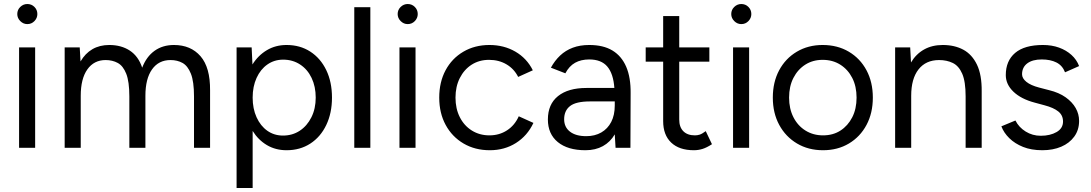

<svg xmlns="http://www.w3.org/2000/svg" viewBox="-20 -736 5431 956"><path d="M75 0V-500H155V0ZM116 -616Q96 -616 81 -631Q66 -646 66 -666Q66 -687 81 -701.5Q96 -716 116 -716Q137 -716 151.5 -701.5Q166 -687 166 -666Q166 -646 151.5 -631Q137 -616 116 -616Z M302 0V-500H377L381 -430Q404 -470 440 -491Q476 -512 524 -512Q584 -512 626.5 -484Q669 -456 688 -399Q709 -454 749.5 -483Q790 -512 846 -512Q930 -512 978.5 -456Q1027 -400 1026 -286V0H946V-256Q946 -330 930.5 -369Q915 -408 889 -422.5Q863 -437 829 -437Q770 -437 737 -390.5Q704 -344 704 -259V0H624V-256Q624 -330 608.5 -369Q593 -408 566.5 -422.5Q540 -437 506 -437Q448 -437 415 -390.5Q382 -344 382 -259V0Z M1158 200V-500H1233L1237 -415Q1265 -460 1308.5 -486Q1352 -512 1407 -512Q1474 -512 1525 -479Q1576 -446 1604.5 -387Q1633 -328 1633 -250Q1633 -173 1604.5 -113.5Q1576 -54 1525 -21Q1474 12 1407 12Q1352 12 1309 -13.5Q1266 -39 1238 -84V200ZM1389 -61Q1436 -61 1472.5 -85Q1509 -109 1530.5 -152Q1552 -195 1552 -250Q1552 -305 1531.5 -348Q1511 -391 1474 -415Q1437 -439 1390 -439Q1346 -439 1311.5 -415Q1277 -391 1257.5 -348Q1238 -305 1238 -250Q1238 -195 1257.5 -152Q1277 -109 1311 -85Q1345 -61 1389 -61Z M1744 0V-700H1824V0Z M1969 0V-500H2049V0ZM2010 -616Q1990 -616 1975 -631Q1960 -646 1960 -666Q1960 -687 1975 -701.5Q1990 -716 2010 -716Q2031 -716 2045.5 -701.5Q2060 -687 2060 -666Q2060 -646 2045.5 -631Q2031 -616 2010 -616Z M2419 12Q2345 12 2288 -21.5Q2231 -55 2199 -114Q2167 -173 2167 -250Q2167 -327 2198.5 -386Q2230 -445 2287 -478.5Q2344 -512 2417 -512Q2489 -512 2546 -479Q2603 -446 2633 -386L2560 -353Q2540 -393 2502 -415.5Q2464 -438 2415 -438Q2366 -438 2328.5 -414Q2291 -390 2269.5 -347.5Q2248 -305 2248 -250Q2248 -195 2269.5 -152.5Q2291 -110 2329.5 -86Q2368 -62 2417 -62Q2466 -62 2504.5 -87Q2543 -112 2563 -157L2636 -124Q2606 -60 2549 -24Q2492 12 2419 12Z M2895 12Q2807 12 2757.5 -28.5Q2708 -69 2708 -141Q2708 -217 2758.5 -257.5Q2809 -298 2900 -298H3039Q3034 -369 3004 -404.5Q2974 -440 2914 -440Q2873 -440 2843.5 -423.5Q2814 -407 2795 -371L2723 -399Q2742 -434 2769 -459.5Q2796 -485 2832 -498.5Q2868 -512 2914 -512Q2984 -512 3029.5 -484.5Q3075 -457 3098 -403.5Q3121 -350 3120 -271L3119 0H3045L3041 -67Q3019 -29 2982 -8.5Q2945 12 2895 12ZM2899 -58Q2942 -58 2974 -76.5Q3006 -95 3023.5 -129Q3041 -163 3041 -211V-231H2918Q2848 -231 2818.5 -208Q2789 -185 2789 -142Q2789 -103 2818 -80.5Q2847 -58 2899 -58Z M3435 12Q3362 12 3322 -26Q3282 -64 3282 -133V-429H3195V-500H3282V-656H3362V-500H3512V-429H3362V-141Q3362 -103 3382.5 -82.5Q3403 -62 3440 -62Q3452 -62 3463.5 -65.5Q3475 -69 3494 -83L3525 -18Q3499 -1 3478 5.5Q3457 12 3435 12Z M3630 0V-500H3710V0ZM3671 -616Q3651 -616 3636 -631Q3621 -646 3621 -666Q3621 -687 3636 -701.5Q3651 -716 3671 -716Q3692 -716 3706.5 -701.5Q3721 -687 3721 -666Q3721 -646 3706.5 -631Q3692 -616 3671 -616Z M4078 12Q4005 12 3948.5 -21.5Q3892 -55 3860 -114Q3828 -173 3828 -250Q3828 -327 3859.5 -386Q3891 -445 3947.5 -478.5Q4004 -512 4076 -512Q4150 -512 4206.5 -478.5Q4263 -445 4294.5 -386Q4326 -327 4326 -250Q4326 -173 4294.5 -114Q4263 -55 4207 -21.5Q4151 12 4078 12ZM4078 -62Q4128 -62 4165 -86Q4202 -110 4223.5 -152Q4245 -194 4245 -250Q4245 -306 4223.5 -348Q4202 -390 4164 -414Q4126 -438 4076 -438Q4027 -438 3989.5 -414Q3952 -390 3930.5 -348Q3909 -306 3909 -250Q3909 -195 3930.5 -152.5Q3952 -110 3990.5 -86Q4029 -62 4078 -62Z M4437 0V-500H4512L4516 -425Q4541 -467 4581 -489.5Q4621 -512 4674 -512Q4733 -512 4776.5 -488.5Q4820 -465 4844.5 -414Q4869 -363 4868 -280V0H4788V-256Q4788 -330 4771 -369Q4754 -408 4724 -422.5Q4694 -437 4656 -437Q4590 -437 4553.5 -390.5Q4517 -344 4517 -259V0Z M5170 12Q5115 12 5074 -4.5Q5033 -21 5005.5 -48Q4978 -75 4966 -107L5036 -136Q5053 -102 5087 -81Q5121 -60 5162 -60Q5209 -60 5241 -78.5Q5273 -97 5273 -131Q5273 -162 5249.5 -181Q5226 -200 5180 -212L5132 -225Q5064 -243 5026 -279.5Q4988 -316 4988 -362Q4988 -433 5034.5 -472.5Q5081 -512 5173 -512Q5217 -512 5253 -499Q5289 -486 5315 -462.5Q5341 -439 5353 -407L5283 -376Q5270 -410 5240 -425Q5210 -440 5167 -440Q5121 -440 5095 -420.5Q5069 -401 5069 -366Q5069 -346 5090.5 -328.5Q5112 -311 5154 -300L5204 -287Q5253 -275 5286 -251.5Q5319 -228 5336 -198Q5353 -168 5353 -134Q5353 -89 5329 -56Q5305 -23 5264 -5.5Q5223 12 5170 12Z"/></svg>

Font: Figtree Light
Style: Regular
Weight: 400
Version: Version 2.002